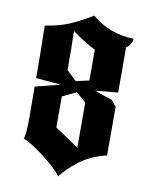

<svg xmlns="http://www.w3.org/2000/svg" viewBox="-85 -800 702 890"><g transform="rotate(10 265.5 -355.5)"><path d="M68 -652Q129 -661 173.5 -678.5Q218 -696 286 -737Q369 -666 484 -663Q484 -649 475 -635.5Q466 -622 457 -619V-405L350 -395L434 -366L457 -338V-109Q383 -92 330 -51.5Q277 -11 251 26Q222 -12 160 -59Q98 -106 63 -119Q72 -140 72 -222Q72 -242 71.5 -291Q71 -340 71 -365L189 -395L71 -405Q71 -517 68 -652ZM315 -121V-333L268 -373L203 -342V-196Q205 -194 225 -181Q245 -168 272.5 -149.5Q300 -131 315 -121ZM206 -650Q207 -630 207.5 -564Q208 -498 208 -467L254 -423L316 -437V-582Q278 -599 206 -650Z"/></g></svg>

Font: NewRocker
Style: Regular
Weight: 400
Designer: Pablo Impallari, Brenda Gallo, Rodrigo Fuenzalida
Foundry: Pablo Impallari, Brenda Gallo, Rodrigo Fuenzalida
Version: Version 1.000